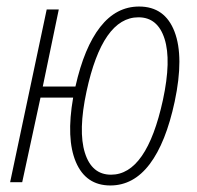

<svg xmlns="http://www.w3.org/2000/svg" viewBox="-20 -558 603 588"><path d="M11 0 123 -529H160L111 -293H211Q238 -413 287 -475.5Q336 -538 406 -538Q485 -538 514.5 -461Q544 -384 515 -247Q488 -121 438.5 -55.5Q389 10 318 10Q243 10 212.5 -61.5Q182 -133 204 -259H104L48 0ZM320 -23Q429 -23 479 -252Q505 -373 484 -439Q463 -505 404 -505Q294 -505 245 -278Q219 -157 240 -90Q261 -23 320 -23Z"/></svg>

Font: Noto Sans Condensed ExtraLight
Style: Italic
Weight: 200
Width: 3
Italic angle: -12°
Designer: Monotype Design Team
Foundry: Monotype Imaging Inc.
Version: Version 2.013; ttfautohint (v1.8.4.7-5d5b)